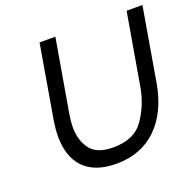

<svg xmlns="http://www.w3.org/2000/svg" viewBox="-125 -830 987 970"><g transform="rotate(-20 369.0 -345.5)"><path d="M110 -221Q110 -258 118 -308L185 -700H270L203 -311Q196 -267 196 -240Q196 -170 231 -122Q266 -74 355 -74Q469 -74 519.5 -148Q570 -222 586 -311L653 -700H738L671 -308Q645 -156 559.5 -73.5Q474 9 342 9Q228 9 169 -50.5Q110 -110 110 -221Z"/></g></svg>

Font: Be Vietnam
Style: Italic
Weight: 400
Italic angle: -9.33299°
Designer: Gabriel Lam
Foundry: TypeRant
Version: Version 3.000